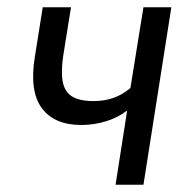

<svg xmlns="http://www.w3.org/2000/svg" viewBox="-20 -510 529 530"><path d="M299 0 331 -205Q305 -185 272 -175Q239 -165 204 -165Q130 -165 95.5 -211.5Q61 -258 76 -352L98 -490H176L155 -359Q148 -314 153 -285.5Q158 -257 178.5 -244Q199 -231 238 -231Q268 -231 292.5 -239.5Q317 -248 340 -267L376 -490H453L376 0Z"/></svg>

Font: Nunito Sans 10pt Condensed
Style: Italic
Weight: 400
Width: 3
Italic angle: -9°
Designer: Vernon Adams
Foundry: Vernon Adams
Version: Version 3.101;gftools[0.9.27]